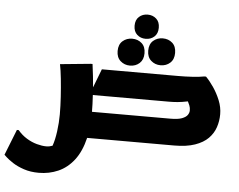

<svg xmlns="http://www.w3.org/2000/svg" viewBox="-107 -937 1594 1280"><g transform="rotate(5 689.5 -297.0)"><path d="M830 -692Q796 -692 772.5 -713Q749 -734 749 -773Q749 -812 772.5 -833Q796 -854 830 -854Q864 -854 887.5 -833Q911 -812 911 -773Q911 -734 887.5 -713Q864 -692 830 -692ZM944 -525Q907 -525 880.5 -548.5Q854 -572 854 -615Q854 -659 880.5 -682Q907 -705 944 -705Q982 -705 1008 -682Q1034 -659 1034 -615Q1034 -572 1008 -548.5Q982 -525 944 -525ZM741 -505Q704 -505 677.5 -528.5Q651 -552 651 -595Q651 -639 677.5 -662Q704 -685 741 -685Q779 -685 805 -662Q831 -639 831 -595Q831 -552 805 -528.5Q779 -505 741 -505ZM40 -12Q67 20 100.5 40.5Q134 61 169 70.5Q204 80 232 80Q245 80 255.5 77.5Q266 75 274 72Q288 33 296 -25.5Q304 -84 304 -140Q304 -195 300 -257.5Q296 -320 290 -377.5Q284 -435 276 -474L480 -494H492Q498 -451 502 -412.5Q506 -374 509 -339L557 -464H1065Q1116 -464 1163.5 -467Q1211 -470 1241 -476H1253Q1279 -450 1305.5 -411Q1332 -372 1350.5 -326.5Q1369 -281 1369 -234Q1369 -189 1355 -147Q1341 -105 1308.5 -72Q1276 -39 1220 -19.5Q1164 0 1081 0H499Q477 92 432.5 149.5Q388 207 327.5 233.5Q267 260 198 260Q142 260 97.5 245Q53 230 22.5 210Q-8 190 -24 175Q-40 160 -40 160L28 -12ZM1021 -288H512Q514 -256 515 -228Q516 -200 516 -176H1041Q1091 -176 1117.5 -186Q1144 -196 1154.5 -211Q1165 -226 1165 -242Q1165 -260 1159 -275Q1153 -290 1147 -301Q1108 -293 1079 -290.5Q1050 -288 1021 -288Z"/></g></svg>

Font: Kufam Black
Style: Regular
Weight: 900
Designer: Wael Morcos, Artur Schmal
Foundry: Original Type
Version: Version 1.301; ttfautohint (v1.8.3)